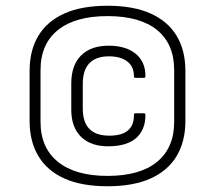

<svg xmlns="http://www.w3.org/2000/svg" viewBox="-20 -636 747 668"><path d="M354 12Q264 12 204 -15Q144 -42 113.5 -93Q83 -144 83 -215V-389Q83 -461 113.5 -511.5Q144 -562 204 -589Q264 -616 354 -616Q444 -616 504 -589Q564 -562 594.5 -511.5Q625 -461 625 -389V-215Q625 -144 594.5 -93Q564 -42 504 -15Q444 12 354 12ZM354 -24Q467 -24 526.5 -73Q586 -122 586 -212V-392Q586 -483 526.5 -531.5Q467 -580 354 -580Q242 -580 181.5 -531.5Q121 -483 121 -392V-212Q121 -122 181.5 -73Q242 -24 354 -24ZM360 -127Q297 -126 262.5 -159.5Q228 -193 228 -254V-346Q228 -409 262 -443Q296 -477 358 -477Q418 -477 452 -449Q486 -421 486 -372Q486 -365 481 -365H451Q446 -365 446 -371Q446 -404 423 -422Q400 -440 359 -440Q314 -440 291 -416Q268 -392 268 -344V-258Q268 -164 360 -164Q404 -164 425 -182Q446 -200 446 -235Q446 -239 447 -240.5Q448 -242 451 -242H480Q486 -242 486 -236Q486 -185 454.5 -156.5Q423 -128 360 -127Z"/></svg>

Font: Sofia Sans ExtraLight
Style: Regular
Weight: 250
Version: Version 4.100-B